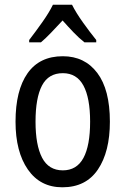

<svg xmlns="http://www.w3.org/2000/svg" viewBox="-20 -786 533 816"><path d="M447 -269Q447 -141 396 -65.5Q345 10 245 10Q151 10 98.5 -65.5Q46 -141 46 -269Q46 -402 97 -474.5Q148 -547 247 -547Q340 -547 393.5 -476Q447 -405 447 -269ZM131 -269Q131 -169 159 -115.5Q187 -62 247 -62Q306 -62 334.5 -114.5Q363 -167 363 -269Q363 -370 334.5 -422.5Q306 -475 247 -475Q186 -475 158.5 -422.5Q131 -370 131 -269ZM286 -766Q303 -732 333 -690Q363 -648 389 -616V-606H339Q316 -624 293 -648Q270 -672 246 -699Q221 -672 197.5 -647.5Q174 -623 154 -606H104V-616Q131 -651 160 -692Q189 -733 205 -766Z"/></svg>

Font: Noto Sans Thai Looped Condensed
Style: Regular
Weight: 400
Width: 3
Designer: Sasikarn Vongin, Ben Mitchell
Foundry: The Fontpad Ltd
Version: Version 1.001; ttfautohint (v1.8.4.7-5d5b)